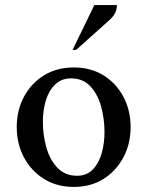

<svg xmlns="http://www.w3.org/2000/svg" viewBox="-20 -727 582 757"><path d="M271 10Q204 10 153.5 -21.5Q103 -53 74.5 -106.5Q46 -160 46 -226Q46 -292 74.5 -345.5Q103 -399 153.5 -430Q204 -461 271 -461Q338 -461 388 -430Q438 -399 466.5 -345.5Q495 -292 495 -226Q495 -160 466.5 -106.5Q438 -53 388 -21.5Q338 10 271 10ZM284 -34Q322 -34 346 -59Q370 -84 381 -123Q392 -162 392 -206Q392 -259 378.5 -307.5Q365 -356 336 -387Q307 -418 260 -418Q222 -418 197 -393.5Q172 -369 160.5 -330Q149 -291 149 -247Q149 -194 163 -145Q177 -96 207 -65Q237 -34 284 -34ZM266 -530 352 -707H441Q441 -691 434 -676Q427 -661 406 -643L280 -530Z"/></svg>

Font: Spectral Medium
Style: Regular
Weight: 500
Designer: Jean-Baptiste Levee
Foundry: Production Type
Version: Version 2.001